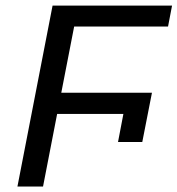

<svg xmlns="http://www.w3.org/2000/svg" viewBox="-20 -679 646 699"><path d="M250 -582.5 203.1 -341.3H533.2L498 -162.1H409.7L429.2 -264.2H188L136.7 0H43.5L171.4 -658.7H606.4L591.8 -582.5Z"/></svg>

Font: Liberation Mono
Style: Italic
Weight: 400
Italic angle: -12°
Monospace: yes
Designer: Steve Matteson
Foundry: Ascender Corporation
Version: Version 2.1.5